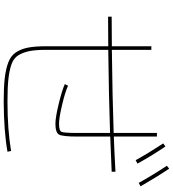

<svg xmlns="http://www.w3.org/2000/svg" viewBox="32 -928 936 1040"><g transform="rotate(90 500.0 -408.0)"><path d="M230.5 -759.8H250V-545.9Q502 -548.8 700.2 -555.7V-790H719.7V-556.6Q784.2 -558.6 910.2 -565.4V-544.9Q784.2 -539.1 719.7 -537.1V-360.4Q719.7 -279.3 709 -259.8Q698.2 -240.2 650.4 -240.2Q616.2 -240.2 543.5 -257.8Q470.7 -275.4 435.5 -291L444.3 -308.6Q477.5 -293 547.9 -276.4Q618.2 -259.8 650.4 -259.8Q687.5 -259.8 693.8 -272.5Q700.2 -285.2 700.2 -360.4V-536.1Q502 -529.3 250 -526.4V-190.4Q250 -133.8 256.8 -99.6Q263.7 -65.4 279.3 -39.6Q294.9 -13.7 329.1 -2Q363.3 9.8 409.2 14.6Q455.1 19.5 530.3 19.5Q681.6 19.5 797.9 0L801.8 19.5Q691.4 39.1 530.3 40Q452.1 40 402.3 34.2Q352.5 28.3 316.9 14.6Q281.2 1 263.2 -26.9Q245.1 -54.7 237.8 -92.3Q230.5 -129.9 230.5 -190.4V-526.4Q176.8 -525.4 70.3 -525.4V-544.9Q176.8 -544.9 230.5 -545.9ZM756.8 -824.2 773.4 -835.9Q822.3 -764.6 866.2 -684.6L847.7 -674.8Q807.6 -747.1 756.8 -824.2ZM877.9 -843.8 893.6 -856.4Q939.5 -788.1 989.3 -701.2L970.7 -691.4Q930.7 -763.7 877.9 -843.8Z"/></g></svg>

Font: Mgen+ 1mn thin
Style: Regular
Weight: 100
Designer: [Source Han Sans]
Ryoko NISHIZUKA  (kana & ideographs); Paul D. Hunt (Latin, Greek & Cyrillic); Wenlong ZHANG  (bopomofo
Version: Version 1.059.20150602